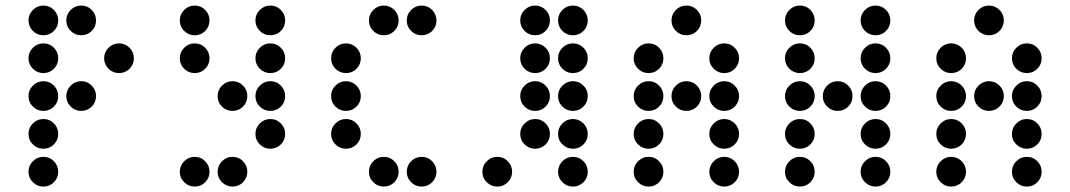

<svg xmlns="http://www.w3.org/2000/svg" viewBox="-20 -689 3868 694"><path d="M190.4 -615.2Q190.4 -592.8 174.8 -577.1Q159.2 -561.5 136.7 -561.5Q114.7 -561.5 98.9 -577.1Q83 -592.8 83 -615.2Q83 -637.2 98.9 -653.1Q114.7 -668.9 136.7 -668.9Q159.2 -668.9 174.8 -653.1Q190.4 -637.2 190.4 -615.2ZM327.1 -615.2Q327.1 -592.8 311.5 -577.1Q295.9 -561.5 273.4 -561.5Q251.5 -561.5 235.6 -577.1Q219.7 -592.8 219.7 -615.2Q219.7 -637.2 235.6 -653.1Q251.5 -668.9 273.4 -668.9Q295.9 -668.9 311.5 -653.1Q327.1 -637.2 327.1 -615.2ZM190.4 -478.5Q190.4 -456.1 174.8 -440.4Q159.2 -424.8 136.7 -424.8Q114.7 -424.8 98.9 -440.4Q83 -456.1 83 -478.5Q83 -500.5 98.9 -516.4Q114.7 -532.2 136.7 -532.2Q159.2 -532.2 174.8 -516.4Q190.4 -500.5 190.4 -478.5ZM463.9 -478.5Q463.9 -456.1 448.2 -440.4Q432.6 -424.8 410.2 -424.8Q388.2 -424.8 372.3 -440.4Q356.4 -456.1 356.4 -478.5Q356.4 -500.5 372.3 -516.4Q388.2 -532.2 410.2 -532.2Q432.6 -532.2 448.2 -516.4Q463.9 -500.5 463.9 -478.5ZM190.4 -341.8Q190.4 -319.3 174.8 -303.7Q159.2 -288.1 136.7 -288.1Q114.7 -288.1 98.9 -303.7Q83 -319.3 83 -341.8Q83 -363.8 98.9 -379.6Q114.7 -395.5 136.7 -395.5Q159.2 -395.5 174.8 -379.6Q190.4 -363.8 190.4 -341.8ZM327.1 -341.8Q327.1 -319.3 311.5 -303.7Q295.9 -288.1 273.4 -288.1Q251.5 -288.1 235.6 -303.7Q219.7 -319.3 219.7 -341.8Q219.7 -363.8 235.6 -379.6Q251.5 -395.5 273.4 -395.5Q295.9 -395.5 311.5 -379.6Q327.1 -363.8 327.1 -341.8ZM190.4 -205.1Q190.4 -182.6 174.8 -167Q159.2 -151.4 136.7 -151.4Q114.7 -151.4 98.9 -167Q83 -182.6 83 -205.1Q83 -227.1 98.9 -242.9Q114.7 -258.8 136.7 -258.8Q159.2 -258.8 174.8 -242.9Q190.4 -227.1 190.4 -205.1ZM190.4 -68.4Q190.4 -45.9 174.8 -30.3Q159.2 -14.6 136.7 -14.6Q114.7 -14.6 98.9 -30.3Q83 -45.9 83 -68.4Q83 -90.3 98.9 -106.2Q114.7 -122.1 136.7 -122.1Q159.2 -122.1 174.8 -106.2Q190.4 -90.3 190.4 -68.4Z M737.3 -615.2Q737.3 -592.8 721.7 -577.1Q706.1 -561.5 683.6 -561.5Q661.6 -561.5 645.8 -577.1Q629.9 -592.8 629.9 -615.2Q629.9 -637.2 645.8 -653.1Q661.6 -668.9 683.6 -668.9Q706.1 -668.9 721.7 -653.1Q737.3 -637.2 737.3 -615.2ZM1010.7 -615.2Q1010.7 -592.8 995.1 -577.1Q979.5 -561.5 957 -561.5Q935.1 -561.5 919.2 -577.1Q903.3 -592.8 903.3 -615.2Q903.3 -637.2 919.2 -653.1Q935.1 -668.9 957 -668.9Q979.5 -668.9 995.1 -653.1Q1010.7 -637.2 1010.7 -615.2ZM737.3 -478.5Q737.3 -456.1 721.7 -440.4Q706.1 -424.8 683.6 -424.8Q661.6 -424.8 645.8 -440.4Q629.9 -456.1 629.9 -478.5Q629.9 -500.5 645.8 -516.4Q661.6 -532.2 683.6 -532.2Q706.1 -532.2 721.7 -516.4Q737.3 -500.5 737.3 -478.5ZM1010.7 -478.5Q1010.7 -456.1 995.1 -440.4Q979.5 -424.8 957 -424.8Q935.1 -424.8 919.2 -440.4Q903.3 -456.1 903.3 -478.5Q903.3 -500.5 919.2 -516.4Q935.1 -532.2 957 -532.2Q979.5 -532.2 995.1 -516.4Q1010.7 -500.5 1010.7 -478.5ZM874 -341.8Q874 -319.3 858.4 -303.7Q842.8 -288.1 820.3 -288.1Q798.3 -288.1 782.5 -303.7Q766.6 -319.3 766.6 -341.8Q766.6 -363.8 782.5 -379.6Q798.3 -395.5 820.3 -395.5Q842.8 -395.5 858.4 -379.6Q874 -363.8 874 -341.8ZM1010.7 -341.8Q1010.7 -319.3 995.1 -303.7Q979.5 -288.1 957 -288.1Q935.1 -288.1 919.2 -303.7Q903.3 -319.3 903.3 -341.8Q903.3 -363.8 919.2 -379.6Q935.1 -395.5 957 -395.5Q979.5 -395.5 995.1 -379.6Q1010.7 -363.8 1010.7 -341.8ZM1010.7 -205.1Q1010.7 -182.6 995.1 -167Q979.5 -151.4 957 -151.4Q935.1 -151.4 919.2 -167Q903.3 -182.6 903.3 -205.1Q903.3 -227.1 919.2 -242.9Q935.1 -258.8 957 -258.8Q979.5 -258.8 995.1 -242.9Q1010.7 -227.1 1010.7 -205.1ZM737.3 -68.4Q737.3 -45.9 721.7 -30.3Q706.1 -14.6 683.6 -14.6Q661.6 -14.6 645.8 -30.3Q629.9 -45.9 629.9 -68.4Q629.9 -90.3 645.8 -106.2Q661.6 -122.1 683.6 -122.1Q706.1 -122.1 721.7 -106.2Q737.3 -90.3 737.3 -68.4ZM874 -68.4Q874 -45.9 858.4 -30.3Q842.8 -14.6 820.3 -14.6Q798.3 -14.6 782.5 -30.3Q766.6 -45.9 766.6 -68.4Q766.6 -90.3 782.5 -106.2Q798.3 -122.1 820.3 -122.1Q842.8 -122.1 858.4 -106.2Q874 -90.3 874 -68.4Z M1420.9 -615.2Q1420.9 -592.8 1405.3 -577.1Q1389.6 -561.5 1367.2 -561.5Q1345.2 -561.5 1329.3 -577.1Q1313.5 -592.8 1313.5 -615.2Q1313.5 -637.2 1329.3 -653.1Q1345.2 -668.9 1367.2 -668.9Q1389.6 -668.9 1405.3 -653.1Q1420.9 -637.2 1420.9 -615.2ZM1557.6 -615.2Q1557.6 -592.8 1542 -577.1Q1526.4 -561.5 1503.9 -561.5Q1481.9 -561.5 1466.1 -577.1Q1450.2 -592.8 1450.2 -615.2Q1450.2 -637.2 1466.1 -653.1Q1481.9 -668.9 1503.9 -668.9Q1526.4 -668.9 1542 -653.1Q1557.6 -637.2 1557.6 -615.2ZM1284.2 -478.5Q1284.2 -456.1 1268.6 -440.4Q1252.9 -424.8 1230.5 -424.8Q1208.5 -424.8 1192.6 -440.4Q1176.8 -456.1 1176.8 -478.5Q1176.8 -500.5 1192.6 -516.4Q1208.5 -532.2 1230.5 -532.2Q1252.9 -532.2 1268.6 -516.4Q1284.2 -500.5 1284.2 -478.5ZM1284.2 -341.8Q1284.2 -319.3 1268.6 -303.7Q1252.9 -288.1 1230.5 -288.1Q1208.5 -288.1 1192.6 -303.7Q1176.8 -319.3 1176.8 -341.8Q1176.8 -363.8 1192.6 -379.6Q1208.5 -395.5 1230.5 -395.5Q1252.9 -395.5 1268.6 -379.6Q1284.2 -363.8 1284.2 -341.8ZM1284.2 -205.1Q1284.2 -182.6 1268.6 -167Q1252.9 -151.4 1230.5 -151.4Q1208.5 -151.4 1192.6 -167Q1176.8 -182.6 1176.8 -205.1Q1176.8 -227.1 1192.6 -242.9Q1208.5 -258.8 1230.5 -258.8Q1252.9 -258.8 1268.6 -242.9Q1284.2 -227.1 1284.2 -205.1ZM1420.9 -68.4Q1420.9 -45.9 1405.3 -30.3Q1389.6 -14.6 1367.2 -14.6Q1345.2 -14.6 1329.3 -30.3Q1313.5 -45.9 1313.5 -68.4Q1313.5 -90.3 1329.3 -106.2Q1345.2 -122.1 1367.2 -122.1Q1389.6 -122.1 1405.3 -106.2Q1420.9 -90.3 1420.9 -68.4ZM1557.6 -68.4Q1557.6 -45.9 1542 -30.3Q1526.4 -14.6 1503.9 -14.6Q1481.9 -14.6 1466.1 -30.3Q1450.2 -45.9 1450.2 -68.4Q1450.2 -90.3 1466.1 -106.2Q1481.9 -122.1 1503.9 -122.1Q1526.4 -122.1 1542 -106.2Q1557.6 -90.3 1557.6 -68.4Z M1967.8 -615.2Q1967.8 -592.8 1952.1 -577.1Q1936.5 -561.5 1914.1 -561.5Q1892.1 -561.5 1876.2 -577.1Q1860.4 -592.8 1860.4 -615.2Q1860.4 -637.2 1876.2 -653.1Q1892.1 -668.9 1914.1 -668.9Q1936.5 -668.9 1952.1 -653.1Q1967.8 -637.2 1967.8 -615.2ZM2104.5 -615.2Q2104.5 -592.8 2088.9 -577.1Q2073.2 -561.5 2050.8 -561.5Q2028.8 -561.5 2012.9 -577.1Q1997.1 -592.8 1997.1 -615.2Q1997.1 -637.2 2012.9 -653.1Q2028.8 -668.9 2050.8 -668.9Q2073.2 -668.9 2088.9 -653.1Q2104.5 -637.2 2104.5 -615.2ZM1967.8 -478.5Q1967.8 -456.1 1952.1 -440.4Q1936.5 -424.8 1914.1 -424.8Q1892.1 -424.8 1876.2 -440.4Q1860.4 -456.1 1860.4 -478.5Q1860.4 -500.5 1876.2 -516.4Q1892.1 -532.2 1914.1 -532.2Q1936.5 -532.2 1952.1 -516.4Q1967.8 -500.5 1967.8 -478.5ZM2104.5 -478.5Q2104.5 -456.1 2088.9 -440.4Q2073.2 -424.8 2050.8 -424.8Q2028.8 -424.8 2012.9 -440.4Q1997.1 -456.1 1997.1 -478.5Q1997.1 -500.5 2012.9 -516.4Q2028.8 -532.2 2050.8 -532.2Q2073.2 -532.2 2088.9 -516.4Q2104.5 -500.5 2104.5 -478.5ZM1967.8 -341.8Q1967.8 -319.3 1952.1 -303.7Q1936.5 -288.1 1914.1 -288.1Q1892.1 -288.1 1876.2 -303.7Q1860.4 -319.3 1860.4 -341.8Q1860.4 -363.8 1876.2 -379.6Q1892.1 -395.5 1914.1 -395.5Q1936.5 -395.5 1952.1 -379.6Q1967.8 -363.8 1967.8 -341.8ZM2104.5 -341.8Q2104.5 -319.3 2088.9 -303.7Q2073.2 -288.1 2050.8 -288.1Q2028.8 -288.1 2012.9 -303.7Q1997.1 -319.3 1997.1 -341.8Q1997.1 -363.8 2012.9 -379.6Q2028.8 -395.5 2050.8 -395.5Q2073.2 -395.5 2088.9 -379.6Q2104.5 -363.8 2104.5 -341.8ZM1967.8 -205.1Q1967.8 -182.6 1952.1 -167Q1936.5 -151.4 1914.1 -151.4Q1892.1 -151.4 1876.2 -167Q1860.4 -182.6 1860.4 -205.1Q1860.4 -227.1 1876.2 -242.9Q1892.1 -258.8 1914.1 -258.8Q1936.5 -258.8 1952.1 -242.9Q1967.8 -227.1 1967.8 -205.1ZM2104.5 -205.1Q2104.5 -182.6 2088.9 -167Q2073.2 -151.4 2050.8 -151.4Q2028.8 -151.4 2012.9 -167Q1997.1 -182.6 1997.1 -205.1Q1997.1 -227.1 2012.9 -242.9Q2028.8 -258.8 2050.8 -258.8Q2073.2 -258.8 2088.9 -242.9Q2104.5 -227.1 2104.5 -205.1ZM1831.1 -68.4Q1831.1 -45.9 1815.4 -30.3Q1799.8 -14.6 1777.3 -14.6Q1755.4 -14.6 1739.5 -30.3Q1723.6 -45.9 1723.6 -68.4Q1723.6 -90.3 1739.5 -106.2Q1755.4 -122.1 1777.3 -122.1Q1799.8 -122.1 1815.4 -106.2Q1831.1 -90.3 1831.1 -68.4ZM2104.5 -68.4Q2104.5 -45.9 2088.9 -30.3Q2073.2 -14.6 2050.8 -14.6Q2028.8 -14.6 2012.9 -30.3Q1997.1 -45.9 1997.1 -68.4Q1997.1 -90.3 2012.9 -106.2Q2028.8 -122.1 2050.8 -122.1Q2073.2 -122.1 2088.9 -106.2Q2104.5 -90.3 2104.5 -68.4Z M2514.6 -615.2Q2514.6 -592.8 2499 -577.1Q2483.4 -561.5 2460.9 -561.5Q2439 -561.5 2423.1 -577.1Q2407.2 -592.8 2407.2 -615.2Q2407.2 -637.2 2423.1 -653.1Q2439 -668.9 2460.9 -668.9Q2483.4 -668.9 2499 -653.1Q2514.6 -637.2 2514.6 -615.2ZM2377.9 -478.5Q2377.9 -456.1 2362.3 -440.4Q2346.7 -424.8 2324.2 -424.8Q2302.2 -424.8 2286.4 -440.4Q2270.5 -456.1 2270.5 -478.5Q2270.5 -500.5 2286.4 -516.4Q2302.2 -532.2 2324.2 -532.2Q2346.7 -532.2 2362.3 -516.4Q2377.9 -500.5 2377.9 -478.5ZM2651.4 -478.5Q2651.4 -456.1 2635.7 -440.4Q2620.1 -424.8 2597.7 -424.8Q2575.7 -424.8 2559.8 -440.4Q2543.9 -456.1 2543.9 -478.5Q2543.9 -500.5 2559.8 -516.4Q2575.7 -532.2 2597.7 -532.2Q2620.1 -532.2 2635.7 -516.4Q2651.4 -500.5 2651.4 -478.5ZM2377.9 -341.8Q2377.9 -319.3 2362.3 -303.7Q2346.7 -288.1 2324.2 -288.1Q2302.2 -288.1 2286.4 -303.7Q2270.5 -319.3 2270.5 -341.8Q2270.5 -363.8 2286.4 -379.6Q2302.2 -395.5 2324.2 -395.5Q2346.7 -395.5 2362.3 -379.6Q2377.9 -363.8 2377.9 -341.8ZM2514.6 -341.8Q2514.6 -319.3 2499 -303.7Q2483.4 -288.1 2460.9 -288.1Q2439 -288.1 2423.1 -303.7Q2407.2 -319.3 2407.2 -341.8Q2407.2 -363.8 2423.1 -379.6Q2439 -395.5 2460.9 -395.5Q2483.4 -395.5 2499 -379.6Q2514.6 -363.8 2514.6 -341.8ZM2651.4 -341.8Q2651.4 -319.3 2635.7 -303.7Q2620.1 -288.1 2597.7 -288.1Q2575.7 -288.1 2559.8 -303.7Q2543.9 -319.3 2543.9 -341.8Q2543.9 -363.8 2559.8 -379.6Q2575.7 -395.5 2597.7 -395.5Q2620.1 -395.5 2635.7 -379.6Q2651.4 -363.8 2651.4 -341.8ZM2377.9 -205.1Q2377.9 -182.6 2362.3 -167Q2346.7 -151.4 2324.2 -151.4Q2302.2 -151.4 2286.4 -167Q2270.5 -182.6 2270.5 -205.1Q2270.5 -227.1 2286.4 -242.9Q2302.2 -258.8 2324.2 -258.8Q2346.7 -258.8 2362.3 -242.9Q2377.9 -227.1 2377.9 -205.1ZM2651.4 -205.1Q2651.4 -182.6 2635.7 -167Q2620.1 -151.4 2597.7 -151.4Q2575.7 -151.4 2559.8 -167Q2543.9 -182.6 2543.9 -205.1Q2543.9 -227.1 2559.8 -242.9Q2575.7 -258.8 2597.7 -258.8Q2620.1 -258.8 2635.7 -242.9Q2651.4 -227.1 2651.4 -205.1ZM2377.9 -68.4Q2377.9 -45.9 2362.3 -30.3Q2346.7 -14.6 2324.2 -14.6Q2302.2 -14.6 2286.4 -30.3Q2270.5 -45.9 2270.5 -68.4Q2270.5 -90.3 2286.4 -106.2Q2302.2 -122.1 2324.2 -122.1Q2346.7 -122.1 2362.3 -106.2Q2377.9 -90.3 2377.9 -68.4ZM2651.4 -68.4Q2651.4 -45.9 2635.7 -30.3Q2620.1 -14.6 2597.7 -14.6Q2575.7 -14.6 2559.8 -30.3Q2543.9 -45.9 2543.9 -68.4Q2543.9 -90.3 2559.8 -106.2Q2575.7 -122.1 2597.7 -122.1Q2620.1 -122.1 2635.7 -106.2Q2651.4 -90.3 2651.4 -68.4Z M2924.8 -615.2Q2924.8 -592.8 2909.2 -577.1Q2893.6 -561.5 2871.1 -561.5Q2849.1 -561.5 2833.3 -577.1Q2817.4 -592.8 2817.4 -615.2Q2817.4 -637.2 2833.3 -653.1Q2849.1 -668.9 2871.1 -668.9Q2893.6 -668.9 2909.2 -653.1Q2924.8 -637.2 2924.8 -615.2ZM3198.2 -615.2Q3198.2 -592.8 3182.6 -577.1Q3167 -561.5 3144.5 -561.5Q3122.6 -561.5 3106.7 -577.1Q3090.8 -592.8 3090.8 -615.2Q3090.8 -637.2 3106.7 -653.1Q3122.6 -668.9 3144.5 -668.9Q3167 -668.9 3182.6 -653.1Q3198.2 -637.2 3198.2 -615.2ZM2924.8 -478.5Q2924.8 -456.1 2909.2 -440.4Q2893.6 -424.8 2871.1 -424.8Q2849.1 -424.8 2833.3 -440.4Q2817.4 -456.1 2817.4 -478.5Q2817.4 -500.5 2833.3 -516.4Q2849.1 -532.2 2871.1 -532.2Q2893.6 -532.2 2909.2 -516.4Q2924.8 -500.5 2924.8 -478.5ZM3198.2 -478.5Q3198.2 -456.1 3182.6 -440.4Q3167 -424.8 3144.5 -424.8Q3122.6 -424.8 3106.7 -440.4Q3090.8 -456.1 3090.8 -478.5Q3090.8 -500.5 3106.7 -516.4Q3122.6 -532.2 3144.5 -532.2Q3167 -532.2 3182.6 -516.4Q3198.2 -500.5 3198.2 -478.5ZM2924.8 -341.8Q2924.8 -319.3 2909.2 -303.7Q2893.6 -288.1 2871.1 -288.1Q2849.1 -288.1 2833.3 -303.7Q2817.4 -319.3 2817.4 -341.8Q2817.4 -363.8 2833.3 -379.6Q2849.1 -395.5 2871.1 -395.5Q2893.6 -395.5 2909.2 -379.6Q2924.8 -363.8 2924.8 -341.8ZM3061.5 -341.8Q3061.5 -319.3 3045.9 -303.7Q3030.3 -288.1 3007.8 -288.1Q2985.8 -288.1 2970 -303.7Q2954.1 -319.3 2954.1 -341.8Q2954.1 -363.8 2970 -379.6Q2985.8 -395.5 3007.8 -395.5Q3030.3 -395.5 3045.9 -379.6Q3061.5 -363.8 3061.5 -341.8ZM3198.2 -341.8Q3198.2 -319.3 3182.6 -303.7Q3167 -288.1 3144.5 -288.1Q3122.6 -288.1 3106.7 -303.7Q3090.8 -319.3 3090.8 -341.8Q3090.8 -363.8 3106.7 -379.6Q3122.6 -395.5 3144.5 -395.5Q3167 -395.5 3182.6 -379.6Q3198.2 -363.8 3198.2 -341.8ZM2924.8 -205.1Q2924.8 -182.6 2909.2 -167Q2893.6 -151.4 2871.1 -151.4Q2849.1 -151.4 2833.3 -167Q2817.4 -182.6 2817.4 -205.1Q2817.4 -227.1 2833.3 -242.9Q2849.1 -258.8 2871.1 -258.8Q2893.6 -258.8 2909.2 -242.9Q2924.8 -227.1 2924.8 -205.1ZM3198.2 -205.1Q3198.2 -182.6 3182.6 -167Q3167 -151.4 3144.5 -151.4Q3122.6 -151.4 3106.7 -167Q3090.8 -182.6 3090.8 -205.1Q3090.8 -227.1 3106.7 -242.9Q3122.6 -258.8 3144.5 -258.8Q3167 -258.8 3182.6 -242.9Q3198.2 -227.1 3198.2 -205.1ZM2924.8 -68.4Q2924.8 -45.9 2909.2 -30.3Q2893.6 -14.6 2871.1 -14.6Q2849.1 -14.6 2833.3 -30.3Q2817.4 -45.9 2817.4 -68.4Q2817.4 -90.3 2833.3 -106.2Q2849.1 -122.1 2871.1 -122.1Q2893.6 -122.1 2909.2 -106.2Q2924.8 -90.3 2924.8 -68.4ZM3198.2 -68.4Q3198.2 -45.9 3182.6 -30.3Q3167 -14.6 3144.5 -14.6Q3122.6 -14.6 3106.7 -30.3Q3090.8 -45.9 3090.8 -68.4Q3090.8 -90.3 3106.7 -106.2Q3122.6 -122.1 3144.5 -122.1Q3167 -122.1 3182.6 -106.2Q3198.2 -90.3 3198.2 -68.4Z M3608.4 -615.2Q3608.4 -592.8 3592.8 -577.1Q3577.1 -561.5 3554.7 -561.5Q3532.7 -561.5 3516.8 -577.1Q3501 -592.8 3501 -615.2Q3501 -637.2 3516.8 -653.1Q3532.7 -668.9 3554.7 -668.9Q3577.1 -668.9 3592.8 -653.1Q3608.4 -637.2 3608.4 -615.2ZM3471.7 -478.5Q3471.7 -456.1 3456.1 -440.4Q3440.4 -424.8 3418 -424.8Q3396 -424.8 3380.1 -440.4Q3364.3 -456.1 3364.3 -478.5Q3364.3 -500.5 3380.1 -516.4Q3396 -532.2 3418 -532.2Q3440.4 -532.2 3456.1 -516.4Q3471.7 -500.5 3471.7 -478.5ZM3745.1 -478.5Q3745.1 -456.1 3729.5 -440.4Q3713.9 -424.8 3691.4 -424.8Q3669.4 -424.8 3653.6 -440.4Q3637.7 -456.1 3637.7 -478.5Q3637.7 -500.5 3653.6 -516.4Q3669.4 -532.2 3691.4 -532.2Q3713.9 -532.2 3729.5 -516.4Q3745.1 -500.5 3745.1 -478.5ZM3471.7 -341.8Q3471.7 -319.3 3456.1 -303.7Q3440.4 -288.1 3418 -288.1Q3396 -288.1 3380.1 -303.7Q3364.3 -319.3 3364.3 -341.8Q3364.3 -363.8 3380.1 -379.6Q3396 -395.5 3418 -395.5Q3440.4 -395.5 3456.1 -379.6Q3471.7 -363.8 3471.7 -341.8ZM3608.4 -341.8Q3608.4 -319.3 3592.8 -303.7Q3577.1 -288.1 3554.7 -288.1Q3532.7 -288.1 3516.8 -303.7Q3501 -319.3 3501 -341.8Q3501 -363.8 3516.8 -379.6Q3532.7 -395.5 3554.7 -395.5Q3577.1 -395.5 3592.8 -379.6Q3608.4 -363.8 3608.4 -341.8ZM3745.1 -341.8Q3745.1 -319.3 3729.5 -303.7Q3713.9 -288.1 3691.4 -288.1Q3669.4 -288.1 3653.6 -303.7Q3637.7 -319.3 3637.7 -341.8Q3637.7 -363.8 3653.6 -379.6Q3669.4 -395.5 3691.4 -395.5Q3713.9 -395.5 3729.5 -379.6Q3745.1 -363.8 3745.1 -341.8ZM3471.7 -205.1Q3471.7 -182.6 3456.1 -167Q3440.4 -151.4 3418 -151.4Q3396 -151.4 3380.1 -167Q3364.3 -182.6 3364.3 -205.1Q3364.3 -227.1 3380.1 -242.9Q3396 -258.8 3418 -258.8Q3440.4 -258.8 3456.1 -242.9Q3471.7 -227.1 3471.7 -205.1ZM3745.1 -205.1Q3745.1 -182.6 3729.5 -167Q3713.9 -151.4 3691.4 -151.4Q3669.4 -151.4 3653.6 -167Q3637.7 -182.6 3637.7 -205.1Q3637.7 -227.1 3653.6 -242.9Q3669.4 -258.8 3691.4 -258.8Q3713.9 -258.8 3729.5 -242.9Q3745.1 -227.1 3745.1 -205.1ZM3471.7 -68.4Q3471.7 -45.9 3456.1 -30.3Q3440.4 -14.6 3418 -14.6Q3396 -14.6 3380.1 -30.3Q3364.3 -45.9 3364.3 -68.4Q3364.3 -90.3 3380.1 -106.2Q3396 -122.1 3418 -122.1Q3440.4 -122.1 3456.1 -106.2Q3471.7 -90.3 3471.7 -68.4ZM3745.1 -68.4Q3745.1 -45.9 3729.5 -30.3Q3713.9 -14.6 3691.4 -14.6Q3669.4 -14.6 3653.6 -30.3Q3637.7 -45.9 3637.7 -68.4Q3637.7 -90.3 3653.6 -106.2Q3669.4 -122.1 3691.4 -122.1Q3713.9 -122.1 3729.5 -106.2Q3745.1 -90.3 3745.1 -68.4Z"/></svg>

Font: DatDot
Style: Regular
Weight: 400
Designer: GGBot
Version: 1.00